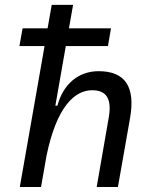

<svg xmlns="http://www.w3.org/2000/svg" viewBox="-20 -752 626 772"><path d="M368.7 0H454.1L502.9 -276.9C524.9 -401.9 484.4 -465.8 376.5 -465.8C296.9 -465.8 234.4 -415.5 210.9 -327.1H202.6L244.6 -566.9H414.1L426.3 -638.2H257.3L273.9 -732.4H188L171.4 -638.2H70.8L58.1 -566.9H159.2L59.6 0H145L167 -125.5C207.5 -322.3 279.8 -389.2 350.6 -389.2C409.2 -389.2 429.7 -353.5 417.5 -280.8Z"/></svg>

Font: Cascadia Mono NF SemiLight
Style: Italic
Weight: 350
Italic angle: -10°
Monospace: yes
Designer: Aaron Bell
Foundry: Saja Typeworks
Version: Version 2404.023